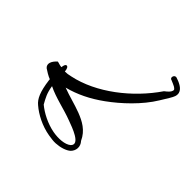

<svg xmlns="http://www.w3.org/2000/svg" viewBox="-146 -809 1207 1207"><g transform="rotate(-45 458.0 -205.5)"><path d="M68 -175C70 -136 82 -96 101 -75C125 -51 163 -46 192 -73C256 -102 284 -156 305 -210C326 -265 339 -323 360 -378C381 -296 419 -219 474 -143C534 -60 625 38 721 96C767 124 792 141 810 147C854 161 876 124 889 94L897 72C906 49 868 37 864 59L855 80C850 93 844 103 837 110C834 114 828 115 821 112C810 109 797 96 781 75C615 -38 473 -221 435 -402C430 -421 428 -438 428 -453C449 -455 463 -461 463 -471C464 -480 454 -485 432 -488C433 -505 440 -518 441 -529C414 -559 383 -572 362 -549C354 -538 333 -504 327 -486C326 -485 319 -485 318 -485C228 -473 185 -454 159 -422C121 -378 86 -311 74 -240C70 -216 67 -194 68 -175ZM109 -234C121 -298 153 -359 187 -400C223 -420 251 -437 306 -445C271 -375 257 -291 228 -216C212 -173 172 -55 127 -100C103 -128 100 -185 109 -234Z"/></g></svg>

Font: Stray Cat
Style: UltExt
Weight: 400
Version: Version 1.0